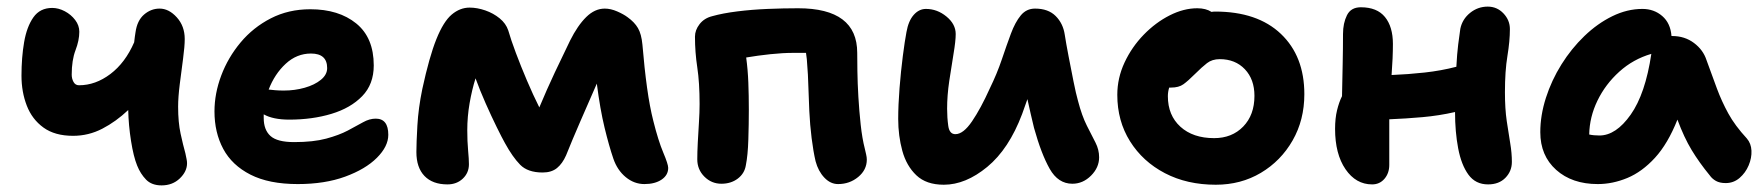

<svg xmlns="http://www.w3.org/2000/svg" viewBox="-20 -547 5332 581"><path d="M201 -136Q146 -136 111.5 -161Q77 -186 61 -227.5Q45 -269 45 -318Q45 -373 53 -419.5Q61 -466 81 -494.5Q101 -523 138 -523Q157 -523 176 -513Q195 -503 207.5 -486.5Q220 -470 220 -451Q220 -425 208.5 -395Q197 -365 197 -321Q197 -309 202.5 -299Q208 -289 219 -289Q269 -289 314 -323Q359 -357 386 -419Q387 -428 388 -435.5Q389 -443 390 -449Q395 -485 416 -503Q437 -521 463 -521Q491 -521 515 -494.5Q539 -468 539 -429Q539 -407 534 -369.5Q529 -332 524 -292.5Q519 -253 519 -224Q519 -177 526.5 -142.5Q534 -108 541 -83Q543 -73 544.5 -66Q546 -59 546 -53Q546 -28 524 -7Q502 14 469 14Q439 14 422 -3.5Q405 -21 395 -46Q384 -73 376.5 -120.5Q369 -168 368 -214Q331 -179 289.5 -157.5Q248 -136 201 -136Z M881 10Q794 10 738 -18.5Q682 -47 655.5 -96.5Q629 -146 629 -210Q629 -264 649.5 -318.5Q670 -373 708 -418.5Q746 -464 799.5 -491.5Q853 -519 919 -519Q1005 -519 1058 -476Q1111 -433 1111 -349Q1111 -292 1076 -256Q1041 -220 983 -202.5Q925 -185 855 -185Q831 -185 811.5 -189Q792 -193 778 -201Q778 -195 778 -190Q778 -154 798.5 -135.5Q819 -117 870 -117Q928 -117 967 -127.5Q1006 -138 1032.5 -152Q1059 -166 1078.5 -177Q1098 -188 1117 -188Q1155 -188 1155 -139Q1155 -104 1120.5 -69.5Q1086 -35 1024.5 -12.5Q963 10 881 10ZM921 -385Q878 -385 844.5 -354Q811 -323 793 -276Q802 -275 813 -274Q824 -273 839 -273Q872 -273 902 -281.5Q932 -290 951 -305.5Q970 -321 970 -341Q970 -385 921 -385Z M1334 11Q1289 11 1264.5 -14.5Q1240 -40 1240 -87Q1240 -114 1243 -167Q1246 -220 1258 -278Q1279 -375 1300.5 -428.5Q1322 -482 1347 -503Q1372 -524 1401 -524Q1424 -524 1448.5 -515.5Q1473 -507 1492 -491.5Q1511 -476 1518 -455Q1526 -427 1541 -387Q1556 -347 1574.5 -303.5Q1593 -260 1612 -222Q1635 -277 1659 -328Q1683 -379 1705 -424Q1728 -470 1754 -495.5Q1780 -521 1810 -521Q1828 -521 1847.5 -512.5Q1867 -504 1879 -495Q1900 -480 1910.5 -462Q1921 -444 1924 -412Q1930 -340 1938 -282Q1946 -224 1957 -181Q1972 -121 1987 -85.5Q2002 -50 2002 -39Q2002 -17 1982 -3.5Q1962 10 1930 10Q1899 10 1873.5 -11Q1848 -32 1836 -67Q1823 -105 1809.5 -160.5Q1796 -216 1786 -294Q1761 -237 1736 -179.5Q1711 -122 1693 -77Q1682 -52 1665.5 -38.5Q1649 -25 1622 -25Q1577 -25 1554 -48.5Q1531 -72 1508 -114Q1499 -130 1483 -162.5Q1467 -195 1449.5 -234.5Q1432 -274 1419 -310Q1408 -275 1401 -234.5Q1394 -194 1394 -153Q1394 -119 1396.5 -92Q1399 -65 1399 -50Q1399 -24 1380.5 -6.5Q1362 11 1334 11Z M2516 10Q2493 10 2474.5 -9.5Q2456 -29 2448 -59Q2441 -89 2436 -129Q2431 -169 2429 -211Q2427 -253 2426 -289Q2425 -325 2423 -346Q2422 -369 2419 -387H2380Q2349 -387 2311 -383Q2273 -379 2238 -373Q2243 -336 2244.5 -297Q2246 -258 2246 -215Q2246 -172 2244.5 -124.5Q2243 -77 2237 -47Q2233 -22 2212.5 -6.5Q2192 9 2163 9Q2133 9 2111.5 -12.5Q2090 -34 2090 -65Q2090 -86 2091.5 -115.5Q2093 -145 2095 -176Q2097 -207 2097 -232Q2097 -297 2090 -343Q2083 -389 2083 -436Q2083 -456 2097 -474Q2111 -492 2135 -498Q2167 -507 2211 -512.5Q2255 -518 2303 -520Q2351 -522 2395 -522Q2574 -522 2574 -387Q2574 -368 2574.5 -332Q2575 -296 2577.5 -253.5Q2580 -211 2584.5 -169.5Q2589 -128 2597 -97Q2599 -88 2601 -79.5Q2603 -71 2603 -64Q2603 -33 2577 -11.5Q2551 10 2516 10Z M2836 12Q2783 12 2753 -16.5Q2723 -45 2710.5 -90.5Q2698 -136 2698 -187Q2698 -229 2702 -280Q2706 -331 2712 -377.5Q2718 -424 2723 -450Q2729 -484 2745 -502Q2761 -520 2782 -520Q2816 -520 2844 -497Q2872 -474 2872 -444Q2872 -423 2865.5 -384.5Q2859 -346 2852.5 -302Q2846 -258 2846 -218Q2846 -191 2849.5 -166Q2853 -141 2871 -141Q2895 -141 2921.5 -180Q2948 -219 2975 -279Q2997 -324 3011.5 -367Q3026 -410 3039 -445Q3052 -480 3069 -500.5Q3086 -521 3112 -521Q3152 -521 3174.5 -498.5Q3197 -476 3202 -442Q3206 -416 3213.5 -377Q3221 -338 3228.5 -300.5Q3236 -263 3242 -242Q3254 -196 3269 -166.5Q3284 -137 3295 -115.5Q3306 -94 3306 -71Q3306 -40 3281.5 -15.5Q3257 9 3225 9Q3182 9 3156.5 -36Q3131 -81 3109 -160Q3099 -201 3089 -247Q3081 -225 3073 -202Q3033 -96 2967.5 -42Q2902 12 2836 12Z M3659 12Q3572 12 3505 -23Q3438 -58 3399.5 -119.5Q3361 -181 3361 -260Q3361 -311 3383 -358Q3405 -405 3441 -442Q3477 -479 3519.5 -500.5Q3562 -522 3603 -522Q3629 -522 3646 -511Q3652 -512 3657 -512Q3785 -512 3856 -444.5Q3927 -377 3927 -262Q3927 -184 3891.5 -122Q3856 -60 3795.5 -24Q3735 12 3659 12ZM3514 -256Q3514 -198 3552 -163.5Q3590 -129 3654 -129Q3708 -129 3742 -164Q3776 -199 3776 -257Q3776 -307 3747 -337.5Q3718 -368 3671 -368Q3648 -368 3632.5 -356Q3617 -344 3597 -324Q3575 -302 3561 -292Q3547 -282 3524 -282Q3521 -282 3518 -282Q3514 -269 3514 -256Z M4132 11Q4083 11 4051.5 -35Q4020 -81 4020 -157Q4020 -189 4026 -213.5Q4032 -238 4041 -256Q4042 -306 4043 -354Q4044 -402 4044 -444Q4044 -477 4056 -501Q4068 -525 4098 -525Q4147 -525 4171 -495.5Q4195 -466 4195 -414Q4195 -394 4194 -370Q4193 -346 4191 -320Q4241 -322 4291 -327.5Q4341 -333 4387 -345Q4389 -384 4392.5 -412Q4396 -440 4399 -460Q4405 -489 4428.5 -508Q4452 -527 4482 -527Q4510 -527 4529.5 -506.5Q4549 -486 4549 -459Q4549 -423 4541.5 -377.5Q4534 -332 4534 -268Q4534 -218 4539.5 -180.5Q4545 -143 4550 -113.5Q4555 -84 4555 -57Q4555 -29 4535.5 -9Q4516 11 4483 11Q4445 11 4423.5 -18.5Q4402 -48 4392.5 -98Q4383 -148 4383 -208Q4335 -197 4284.5 -192.5Q4234 -188 4184 -186Q4184 -154 4184 -121Q4184 -88 4184 -48Q4184 -23 4169.5 -6Q4155 11 4132 11Z M4815 10Q4737 10 4689 -33Q4641 -76 4641 -147Q4641 -198 4658 -251Q4675 -304 4705 -352Q4735 -400 4774.5 -438Q4814 -476 4859 -498Q4904 -520 4950 -520Q4985 -520 5010 -498.5Q5035 -477 5038 -438H5040Q5078 -438 5106 -417Q5134 -396 5144 -365Q5161 -318 5175.5 -279Q5190 -240 5210 -203.5Q5230 -167 5266 -128Q5279 -113 5280 -91Q5281 -69 5271.5 -46.5Q5262 -24 5244 -8.5Q5226 7 5202 7Q5184 7 5172.5 0.5Q5161 -6 5154 -16Q5122 -55 5099 -93Q5076 -131 5056 -185Q5027 -112 4988 -69.5Q4949 -27 4904.5 -8.5Q4860 10 4815 10ZM4820 -137Q4870 -137 4914.5 -200Q4959 -263 4977 -384Q4922 -368 4880 -330Q4838 -292 4814 -242.5Q4790 -193 4789 -140Q4802 -137 4820 -137Z"/></svg>

Font: Shantell Sans Normal
Style: Bold
Weight: 700
Designer: Stephen Nixon, Anya Danilova, Shantell Martin
Foundry: Arrow Type
Version: Version 1.009;[a7da0bfa3]